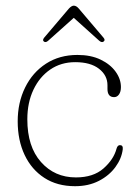

<svg xmlns="http://www.w3.org/2000/svg" viewBox="-20 -647 479 678"><path d="M407 -339.5Q407 -323 400.2 -313.5Q393.5 -304 383 -304Q359.5 -304 359.5 -333V-346Q359.5 -381 329.5 -404.2Q299.5 -427.5 245.5 -427.5Q195.5 -427.5 157.5 -401.5Q119.5 -375.5 98 -330Q76.5 -284.5 76.5 -225.5Q76.5 -129 124.8 -74.8Q173 -20.5 248 -20.5Q309.5 -20.5 345.5 -52.2Q381.5 -84 391.5 -122Q395 -134.5 403.5 -134.5Q415 -134.5 413.5 -120Q409.5 -87 387.5 -57Q365.5 -27 329 -8.2Q292.5 10.5 245 10.5Q182 10.5 136.8 -18.8Q91.5 -48 67 -99.8Q42.5 -151.5 42.5 -218.5Q42.5 -285 68.8 -338.2Q95 -391.5 142.5 -422.2Q190 -453 253.5 -453Q301 -453 335.2 -436.5Q369.5 -420 388.2 -394Q407 -368 407 -339.5ZM345.5 -500Q339 -495.5 330 -503.5L240.5 -584L150.5 -503.5Q141.5 -495.5 135.5 -500Q128.5 -504.5 136 -514L223.5 -617Q233 -627 240.5 -627Q249.5 -627 258 -617L345.5 -514Q353 -505 345.5 -500Z"/></svg>

Font: Fraunces 72pt S100 Thin
Style: Regular
Weight: 100
Version: Version 1.000; ttfautohint (v1.8.3)